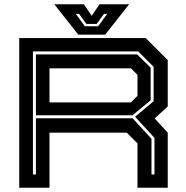

<svg xmlns="http://www.w3.org/2000/svg" viewBox="-20 -878 870 898"><path d="M70 0V-700H661.5L764.5 -597V-380L703.5 -324L764.5 -257.5V0H623V-207.5L573 -257.5H211.5V0ZM134 -62H148V-325H600L688.5 -229V-62H702.5V-233L612 -332L698.5 -404.5V-565.5L626.5 -637.5H134ZM148 -339V-623.5H621.5L684.5 -561.5V-409L600 -339ZM211.5 -399H592.5L623 -430V-528L592.5 -558.5H211.5ZM346 -716 234 -858H372.5L409 -804L445.5 -858H584L472 -716ZM377 -755H439L481.5 -813H466L432 -766H384L350 -813H334.5Z"/></svg>

Font: Tourney Expanded Regular
Style: Bold
Weight: 700
Width: 7
Designer: Tyler Finck
Foundry: Etcetera Type Co
Version: Version 1.010; ttfautohint (v1.8.3)